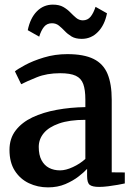

<svg xmlns="http://www.w3.org/2000/svg" viewBox="-20 -799 582 830"><path d="M187.5 11Q143 11 105 -7Q67 -25 44 -61Q21 -97 21 -151Q21 -200.5 47.8 -235.2Q74.5 -270 120.5 -291.8Q166.5 -313.5 225.5 -324.2Q284.5 -335 349 -336V-368.5Q349 -410.5 340 -435.5Q331 -460.5 307.5 -471.5Q284 -482.5 240 -482.5Q182.5 -482.5 139.2 -465Q96 -447.5 71.5 -435L44.5 -490.5Q55.5 -500 88.8 -518Q122 -536 169.8 -550.5Q217.5 -565 271 -565Q342.5 -565 384.5 -544.2Q426.5 -523.5 444.8 -479.8Q463 -436 463 -367.5V-54L519.5 -53.5V-6Q508.5 -3.5 489.2 0Q470 3.5 448.2 6.2Q426.5 9 408.5 9Q379.5 9 368 0.2Q356.5 -8.5 356.5 -38.5V-69Q344.5 -55.5 320.2 -36.5Q296 -17.5 262.5 -3.2Q229 11 187.5 11ZM239.5 -62.5Q264.5 -62.5 295.2 -76.8Q326 -91 349 -112V-281Q280 -281 235.2 -265.2Q190.5 -249.5 169 -223.2Q147.5 -197 147.5 -164Q147.5 -129 159.5 -106.5Q171.5 -84 192.2 -73.2Q213 -62.5 239.5 -62.5ZM100 -668.5Q110.5 -720.5 139.2 -749.8Q168 -779 208.5 -779Q236 -779 253.8 -768.8Q271.5 -758.5 284.2 -745.2Q297 -732 309.2 -721.8Q321.5 -711.5 337.5 -711Q359 -711 371.8 -727Q384.5 -743 393 -769.5L442.5 -741.5Q432.5 -690.5 403.2 -660.8Q374 -631 333.5 -631Q306.5 -631 289.5 -641.2Q272.5 -651.5 260 -664.8Q247.5 -678 234.8 -688.2Q222 -698.5 204.5 -698.5Q183 -698.5 170.2 -682.8Q157.5 -667 149.5 -640.5Z"/></svg>

Font: Merriweather 24pt SemiBold
Style: Regular
Weight: 600
Designer: Eben Sorkin
Foundry: Eben Sorkin
Version: Version 2.100